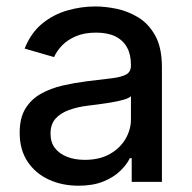

<svg xmlns="http://www.w3.org/2000/svg" viewBox="-20 -573 604 605"><path d="M227.5 12.2Q175.8 12.2 133.8 -7.1Q91.8 -26.4 66.9 -63.7Q42 -101.1 42 -154.8Q42 -201.7 60.3 -231.2Q78.6 -260.7 109.4 -277.8Q140.1 -294.9 177.5 -303.5Q214.8 -312 253.4 -316.9Q302.2 -322.8 332.5 -326.4Q362.8 -330.1 377.7 -338.4Q392.6 -346.7 392.6 -366.2V-369.1Q392.6 -401.4 380.1 -423.8Q367.7 -446.3 343.5 -458.3Q319.3 -470.2 282.7 -470.2Q245.6 -470.2 219 -458.7Q192.4 -447.3 175.5 -429.7Q158.7 -412.1 150.4 -393.1L57.6 -419.9Q77.6 -469.7 112.8 -498.5Q147.9 -527.3 191.9 -540Q235.8 -552.7 280.8 -552.7Q311 -552.7 346.9 -545.4Q382.8 -538.1 415.5 -518.3Q448.2 -498.5 469.2 -460.7Q490.2 -422.9 490.2 -361.3V0H395V-74.7H389.2Q379.4 -54.2 358.6 -34.2Q337.9 -14.2 305.4 -1Q272.9 12.2 227.5 12.2ZM247.1 -69.3Q293.5 -69.3 325.9 -87.6Q358.4 -106 375.5 -135.3Q392.6 -164.6 392.6 -196.8V-270Q386.7 -263.7 369.6 -258.8Q352.5 -253.9 330.6 -250.2Q308.6 -246.6 287.8 -243.9Q267.1 -241.2 254.4 -239.7Q223.6 -235.8 197.3 -226.3Q170.9 -216.8 155 -199.2Q139.2 -181.6 139.2 -151.9Q139.2 -124.5 153.1 -106.4Q167 -88.4 191.4 -78.9Q215.8 -69.3 247.1 -69.3Z"/></svg>

Font: Inter Cardless
Style: Regular
Weight: 400
Designer: Rasmus Andersson
Foundry: rsms
Version: Version 4.001;git-9221beed3